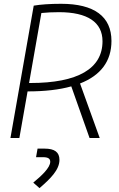

<svg xmlns="http://www.w3.org/2000/svg" viewBox="-20 -723 626 1006"><path d="M34.7 0H81.5L124.5 -244.1C214.4 -244.1 291 -252.9 353.5 -270.5L449.2 0H502.4L399.4 -285.6C508.3 -328.1 564 -402.8 564 -508.3C564 -636.7 473.6 -703.1 300.3 -703.1C242.7 -703.1 192.9 -699.7 156.7 -693.4ZM132.3 -288.1 196.8 -654.8C223.6 -657.7 254.9 -659.2 289.1 -659.2C439 -659.2 517.1 -606.4 517.1 -506.8C517.1 -363.3 387.7 -288.1 139.6 -288.1ZM187 262.7C243.7 213.9 291.5 167 291.5 114.7C291.5 74.2 266.1 55.7 213.4 55.7H176.8L168.9 100.6H205.6C231.4 100.6 243.2 107.9 243.2 124.5C243.2 156.2 196.8 198.7 154.3 233.9Z"/></svg>

Font: Cascadia Code PL ExtraLight
Style: Italic
Weight: 200
Italic angle: -10°
Monospace: yes
Designer: Aaron Bell
Foundry: Saja Typeworks
Version: Version 2404.023